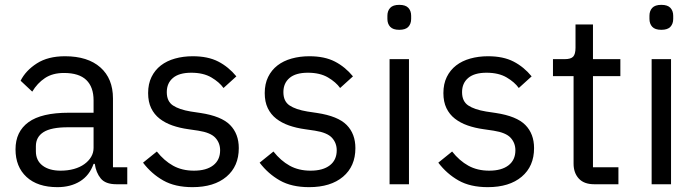

<svg xmlns="http://www.w3.org/2000/svg" viewBox="-20 -760 2873 792"><path d="M460 0Q415 0 395.5 -24Q376 -48 371 -84H366Q349 -36 310 -12Q271 12 217 12Q135 12 89.5 -30Q44 -72 44 -144Q44 -217 97.5 -256Q151 -295 264 -295H366V-346Q366 -401 336 -430Q306 -459 244 -459Q197 -459 165.5 -438Q134 -417 113 -382L65 -427Q86 -469 132 -498.5Q178 -528 248 -528Q342 -528 394 -482Q446 -436 446 -354V-70H505V0ZM230 -56Q260 -56 285 -63Q310 -70 328 -83Q346 -96 356 -113Q366 -130 366 -150V-235H260Q191 -235 159.5 -215Q128 -195 128 -157V-136Q128 -98 155.5 -77Q183 -56 230 -56Z M774 12Q702 12 653.5 -15.5Q605 -43 570 -89L627 -135Q657 -97 694 -76.5Q731 -56 780 -56Q831 -56 859.5 -78Q888 -100 888 -140Q888 -170 868.5 -191.5Q849 -213 798 -221L757 -227Q721 -232 691 -242.5Q661 -253 638.5 -270.5Q616 -288 603.5 -314Q591 -340 591 -376Q591 -414 605 -442.5Q619 -471 643.5 -490Q668 -509 702 -518.5Q736 -528 775 -528Q838 -528 880.5 -506Q923 -484 955 -445L902 -397Q885 -421 852 -440.5Q819 -460 769 -460Q719 -460 693.5 -438.5Q668 -417 668 -380Q668 -342 693.5 -325Q719 -308 767 -300L807 -294Q893 -281 929 -244.5Q965 -208 965 -149Q965 -74 914 -31Q863 12 774 12Z M1255 12Q1183 12 1134.5 -15.5Q1086 -43 1051 -89L1108 -135Q1138 -97 1175 -76.5Q1212 -56 1261 -56Q1312 -56 1340.5 -78Q1369 -100 1369 -140Q1369 -170 1349.5 -191.5Q1330 -213 1279 -221L1238 -227Q1202 -232 1172 -242.5Q1142 -253 1119.5 -270.5Q1097 -288 1084.5 -314Q1072 -340 1072 -376Q1072 -414 1086 -442.5Q1100 -471 1124.5 -490Q1149 -509 1183 -518.5Q1217 -528 1256 -528Q1319 -528 1361.5 -506Q1404 -484 1436 -445L1383 -397Q1366 -421 1333 -440.5Q1300 -460 1250 -460Q1200 -460 1174.5 -438.5Q1149 -417 1149 -380Q1149 -342 1174.5 -325Q1200 -308 1248 -300L1288 -294Q1374 -281 1410 -244.5Q1446 -208 1446 -149Q1446 -74 1395 -31Q1344 12 1255 12Z M1627 -637Q1601 -637 1589.5 -649.5Q1578 -662 1578 -682V-695Q1578 -715 1589.5 -727.5Q1601 -740 1627 -740Q1653 -740 1664.5 -727.5Q1676 -715 1676 -695V-682Q1676 -662 1664.5 -649.5Q1653 -637 1627 -637ZM1587 -516H1667V0H1587Z M1992 12Q1920 12 1871.5 -15.5Q1823 -43 1788 -89L1845 -135Q1875 -97 1912 -76.5Q1949 -56 1998 -56Q2049 -56 2077.5 -78Q2106 -100 2106 -140Q2106 -170 2086.5 -191.5Q2067 -213 2016 -221L1975 -227Q1939 -232 1909 -242.5Q1879 -253 1856.5 -270.5Q1834 -288 1821.5 -314Q1809 -340 1809 -376Q1809 -414 1823 -442.5Q1837 -471 1861.5 -490Q1886 -509 1920 -518.5Q1954 -528 1993 -528Q2056 -528 2098.5 -506Q2141 -484 2173 -445L2120 -397Q2103 -421 2070 -440.5Q2037 -460 1987 -460Q1937 -460 1911.5 -438.5Q1886 -417 1886 -380Q1886 -342 1911.5 -325Q1937 -308 1985 -300L2025 -294Q2111 -281 2147 -244.5Q2183 -208 2183 -149Q2183 -74 2132 -31Q2081 12 1992 12Z M2431 0Q2389 0 2367.5 -23.5Q2346 -47 2346 -85V-446H2261V-516H2309Q2335 -516 2344.5 -526.5Q2354 -537 2354 -563V-659H2426V-516H2539V-446H2426V-70H2531V0Z M2708 -637Q2682 -637 2670.5 -649.5Q2659 -662 2659 -682V-695Q2659 -715 2670.5 -727.5Q2682 -740 2708 -740Q2734 -740 2745.5 -727.5Q2757 -715 2757 -695V-682Q2757 -662 2745.5 -649.5Q2734 -637 2708 -637ZM2668 -516H2748V0H2668Z"/></svg>

Font: IBMPlexSans
Style: Regular
Weight: 400
Designer: Mike Abbink, Paul van der Laan, Pieter van Rosmalen
Foundry: Bold Monday
Version: Version 3.1